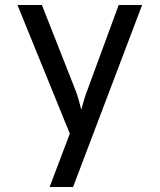

<svg xmlns="http://www.w3.org/2000/svg" viewBox="-20 -570 640 770"><path d="M179 180 260 -34 50 -550H148L282 -210Q289 -193 295.5 -169.5Q302 -146 306 -130Q310 -146 317 -169.5Q324 -193 331 -210L456 -550H550L273 180Z"/></svg>

Font: JetBrainsMono NF
Style: Regular
Weight: 400
Designer: Philipp Nurullin, Konstantin Bulenkov
Foundry: JetBrains
Version: Version 2.251; ttfautohint (v1.8.3);Nerd Fonts 2.2.2